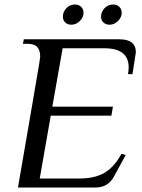

<svg xmlns="http://www.w3.org/2000/svg" viewBox="-20 -835 633 855"><path d="M120 -348Q130 -409 144.5 -492Q159 -575 159 -583Q159 -611 146 -625.5Q133 -640 102 -640H82L86 -660H512Q585 -660 585 -602Q585 -600 581 -576L570 -505H550Q553 -522 553 -535Q553 -620 445 -620H259L213 -360H483L476 -320H206L157 -40H332Q401 -40 444.5 -65Q488 -90 521 -150L540 -145L488 -50Q462 0 405 0H60ZM260 -761Q260 -782 275.5 -798.5Q291 -815 314 -815Q331 -815 341.5 -804.5Q352 -794 352 -778Q352 -758 335.5 -741.5Q319 -725 298 -725Q281 -725 270.5 -735Q260 -745 260 -761ZM430 -761Q430 -782 445.5 -798.5Q461 -815 484 -815Q501 -815 511.5 -804.5Q522 -794 522 -778Q522 -758 505.5 -741.5Q489 -725 468 -725Q451 -725 440.5 -735Q430 -745 430 -761Z"/></svg>

Font: Philosopher
Style: Italic
Weight: 400
Italic angle: -10°
Designer: Jovanny Lemonad
Foundry: Jovanny Lemonad
Version: Version 2.000